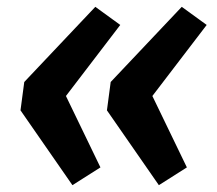

<svg xmlns="http://www.w3.org/2000/svg" viewBox="-20 -567 636 562"><path d="M332 -494 173 -286 274 -77 192 -25 40 -244 51 -327 259 -547ZM585 -494 426 -286 527 -77 445 -25 293 -244 304 -327 512 -547Z"/></svg>

Font: FiraGO Medium
Style: Italic
Weight: 500
Italic angle: -8°
Designer: bBox Type GmbH
Foundry: bBox Type GmbH
Version: Version 1.001